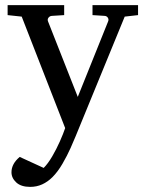

<svg xmlns="http://www.w3.org/2000/svg" viewBox="-20 -502 570 751"><path d="M520 -442.9 467.8 -437 275.9 30.8Q269.5 46.9 256.1 76.9Q242.7 106.9 224.4 138.4Q206.1 169.9 185.1 190.9Q167 209 145.3 219Q123.5 229 98.1 229Q62.5 229 43.7 211.7Q24.9 194.3 24.9 171.9Q24.9 138.7 57.1 111.8L150.9 154.8Q167.5 138.2 184.1 109.9Q200.7 81.5 214.1 51.3Q227.5 21 234.9 -1L64.9 -437L9.8 -442.9V-481.9H231V-442.9L183.1 -439.9Q174.8 -439.5 169.7 -432.9Q164.6 -426.3 168 -418L284.2 -123L402.8 -418Q406.2 -425.8 401.9 -432.6Q397.5 -439.5 389.2 -439.9L341.8 -442.9V-481.9H520Z"/></svg>

Font: Charis
Style: Regular
Weight: 400
Designer: Walt Agee, Miriam Martin, Annie Olsen, Victor Gaultney, Lorna Priest, Alan Ward, Bob Hallissy, Martin Hosken, Sharon Cor
Foundry: SIL Global
Version: Version 7.000